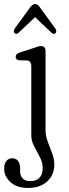

<svg xmlns="http://www.w3.org/2000/svg" viewBox="-38 -698 344 951"><path d="M187.5 -54.5Q187.5 -26 198.2 3Q209 32 220 60.8Q231 89.5 231 117.5Q231 169.5 195.2 201.2Q159.5 233 102 233Q45 233 13.8 204Q-17.5 175 -17.5 137.5Q-17.5 112.5 -6.2 99.2Q5 86 23.5 86Q41 86 51.2 99Q61.5 112 61.5 134.5V149Q61.5 172.5 74.2 186Q87 199.5 113.5 199Q141.5 199 157.5 182.5Q173.5 166 173.5 134Q173.5 106.5 159.2 79.8Q145 53 131 26.2Q117 -0.5 117 -27.5V-370.5Q117 -396.5 96 -398.5L57 -399.5Q39.5 -402 39.5 -416.5Q39.5 -431 60 -438L125.5 -459Q136.5 -462.5 146.5 -466.2Q156.5 -470 164 -470Q187.5 -470 187.5 -445ZM54.8 -536.5Q43.2 -525.5 34.5 -533.5Q25.8 -542 35.3 -557L109.2 -658.5Q115.8 -668 121.8 -673Q127.9 -678 136.2 -678Q144 -678 149.9 -673Q155.7 -668 161.9 -658.5L235.8 -557Q245.3 -542 236.6 -533.5Q228.3 -525.5 216.3 -536.5L135.7 -613Z"/></svg>

Font: Fraunces 9pt SuperSoft Light
Style: Regular
Weight: 300
Version: Version 1.000;[b76b70a41]